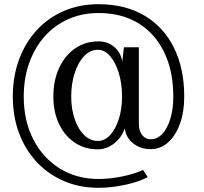

<svg xmlns="http://www.w3.org/2000/svg" viewBox="-20 -704 973 914"><path d="M661 105 683 139Q656 154 616.5 165.5Q577 177 533.5 183.5Q490 190 449 190Q359 190 284.5 158Q210 126 155.5 68Q101 10 71 -69.5Q41 -149 41 -244Q41 -341 71 -421.5Q101 -502 155.5 -561Q210 -620 284.5 -652Q359 -684 449 -684Q575 -684 666.5 -630.5Q758 -577 807.5 -478Q857 -379 857 -244Q857 -171 836.5 -114.5Q816 -58 780 -26Q744 6 697 6Q648 6 613.5 -22Q579 -50 574 -93Q559 -49 523 -21Q487 7 446 7Q384 7 336 -25Q288 -57 261 -114Q234 -171 234 -244Q234 -321 261.5 -380.5Q289 -440 337.5 -473.5Q386 -507 449 -507Q493 -507 524.5 -480Q556 -453 562 -410L570 -479H641V-114Q641 -82 656.5 -61.5Q672 -41 697 -41Q729 -41 753 -67Q777 -93 791 -139Q805 -185 805 -244Q805 -366 761.5 -455.5Q718 -545 638.5 -593.5Q559 -642 449 -642Q371 -642 305.5 -613Q240 -584 192.5 -530.5Q145 -477 119 -404Q93 -331 93 -244Q93 -129 138.5 -40.5Q184 48 264.5 98Q345 148 449 148Q502 148 561.5 136Q621 124 661 105ZM561 -244Q561 -306 545.5 -356.5Q530 -407 504 -437Q478 -467 446 -467Q409 -467 380.5 -437Q352 -407 335.5 -356.5Q319 -306 319 -244Q319 -185 335.5 -137Q352 -89 380.5 -61Q409 -33 446 -33Q478 -33 504 -61Q530 -89 545.5 -137Q561 -185 561 -244Z"/></svg>

Font: Bentinck
Style: Regular
Weight: 400
Designer: Jörg Drees
Foundry: Jörg Drees
Version: Version 1.000; ttfautohint (v1.8.4.7-5d5b)